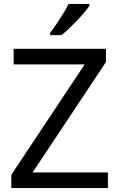

<svg xmlns="http://www.w3.org/2000/svg" viewBox="-20 -964 612 984"><path d="M533 0H38V-68L414 -634H50V-714H523V-646L147 -80H533ZM438 -934Q429 -920 412 -900Q395 -880 374.5 -858.5Q354 -837 333.5 -817.5Q313 -798 295 -784H237V-796Q252 -815 269.5 -841Q287 -867 304 -894.5Q321 -922 332 -944H438Z"/></svg>

Font: Noto Sans Kawi
Style: Regular
Weight: 400
Designer: Fadhl Haqq
Version: Version 1.000